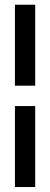

<svg xmlns="http://www.w3.org/2000/svg" viewBox="-20 -687 207 791"><path d="M41.5 83.5V-250H125V83.5ZM41.5 -334V-667.5H125V-334Z"/></svg>

Font: VizhehAzad
Style: Regular
Weight: 400
Designer: damoon khanjanzadeh
Foundry: http://font-store.ir
Version: Version:0.0.3;RFB:1.2.5;Building:2016-04-04 21:25:54.909891